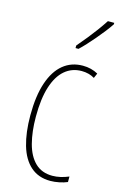

<svg xmlns="http://www.w3.org/2000/svg" viewBox="-119 -815 551 877"><g transform="rotate(15 156.5 -376.5)"><path d="M212 10Q156 10 119 -22.5Q82 -55 64.5 -115Q47 -175 47 -256Q47 -348 68 -410.5Q89 -473 128 -505Q167 -537 221 -537Q241 -537 259 -532.5Q277 -528 293 -519L283 -496Q270 -504 254.5 -508Q239 -512 222 -512Q176 -512 142.5 -483.5Q109 -455 91 -398.5Q73 -342 73 -257Q73 -186 87.5 -131Q102 -76 133.5 -45.5Q165 -15 215 -15Q234 -15 253.5 -19.5Q273 -24 292 -32V-6Q276 1 254 5.5Q232 10 212 10ZM308 -756Q296 -738 280 -717.5Q264 -697 246.5 -676.5Q229 -656 212.5 -638Q196 -620 181 -606H167V-618Q190 -645 208.5 -668Q227 -691 244 -714Q261 -737 278 -763H308Z"/></g></svg>

Font: Noto Sans Khmer ExtraCondensed Thin
Style: Regular
Weight: 250
Width: 2
Designer: Danh Hong and the Monotype Design Team
Foundry: Monotype Imaging Inc.
Version: Version 2.004